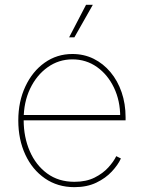

<svg xmlns="http://www.w3.org/2000/svg" viewBox="-20 -773 599 804"><path d="M291.5 10.7Q221.2 10.7 168.2 -25.9Q115.2 -62.5 85.9 -125.7Q56.6 -189 56.6 -268.6Q56.6 -347.7 86.2 -410.9Q115.7 -474.1 167 -510.5Q218.3 -546.9 283.2 -546.9Q331.5 -546.9 372.1 -526.9Q412.6 -506.8 442.6 -470.9Q472.7 -435.1 489.3 -386.7Q505.9 -338.4 505.9 -281.7V-269H68.4V-291.5H493.2L483.4 -283.2Q483.4 -351.1 457.3 -405.8Q431.2 -460.4 386 -492.4Q340.8 -524.4 283.2 -524.4Q226.1 -524.4 179.7 -491.5Q133.3 -458.5 106.2 -401.9Q79.1 -345.2 79.1 -273.4V-270.5Q79.1 -199.2 104.5 -140.4Q129.9 -81.5 177.5 -46.6Q225.1 -11.7 291.5 -11.7Q340.8 -11.7 376 -29.3Q411.1 -46.9 433.8 -72Q456.5 -97.2 466.8 -119.1L486.3 -109.4Q474.1 -82.5 448.2 -54.7Q422.4 -26.9 383.3 -8.1Q344.2 10.7 291.5 10.7ZM269.5 -616.7 340.3 -752.9H368.7L291.5 -616.7Z"/></svg>

Font: Inter 18pt Thin
Style: Regular
Weight: 250
Designer: Rasmus Andersson
Foundry: rsms
Version: Version 4.001;git-66647c0bb